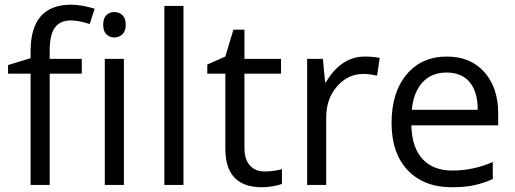

<svg xmlns="http://www.w3.org/2000/svg" viewBox="-20 -785 2187 815"><path d="M327.1 -472.2H190.9V0H109.9V-472.2H14.2V-508.8L109.9 -538.1V-567.9Q109.9 -765.1 282.2 -765.1Q324.7 -765.1 381.8 -748L360.8 -683.1Q314 -698.2 280.8 -698.2Q234.9 -698.2 212.9 -667.7Q190.9 -637.2 190.9 -569.8V-535.2H327.1ZM505.9 0H424.8V-535.2H505.9ZM418 -680.2Q418 -708 431.6 -720.9Q445.3 -733.9 465.8 -733.9Q485.4 -733.9 499.5 -720.7Q513.7 -707.5 513.7 -680.2Q513.7 -652.8 499.5 -639.4Q485.4 -626 465.8 -626Q445.3 -626 431.6 -639.4Q418 -652.8 418 -680.2Z M758.8 0H677.7V-759.8H758.8Z M1103.5 -57.1Q1125 -57.1 1145 -60.3Q1165 -63.5 1176.8 -66.9V-4.9Q1163.6 1.5 1137.9 5.6Q1112.3 9.8 1091.8 9.8Q936.5 9.8 936.5 -153.8V-472.2H859.9V-511.2L936.5 -544.9L970.7 -659.2H1017.6V-535.2H1172.9V-472.2H1017.6V-157.2Q1017.6 -108.9 1040.5 -83Q1063.5 -57.1 1103.5 -57.1Z M1527.8 -544.9Q1563.5 -544.9 1591.8 -539.1L1580.6 -463.9Q1547.4 -471.2 1522 -471.2Q1457 -471.2 1410.9 -418.5Q1364.7 -365.7 1364.7 -287.1V0H1283.7V-535.2H1350.6L1359.9 -436H1363.8Q1393.6 -488.3 1435.5 -516.6Q1477.5 -544.9 1527.8 -544.9Z M1897.9 9.8Q1779.3 9.8 1710.7 -62.5Q1642.1 -134.8 1642.1 -263.2Q1642.1 -392.6 1705.8 -468.8Q1769.5 -544.9 1877 -544.9Q1977.5 -544.9 2036.1 -478.8Q2094.7 -412.6 2094.7 -304.2V-252.9H1726.1Q1728.5 -158.7 1773.7 -109.9Q1818.8 -61 1900.9 -61Q1987.3 -61 2071.8 -97.2V-24.9Q2028.8 -6.3 1990.5 1.7Q1952.1 9.8 1897.9 9.8ZM1876 -477.1Q1811.5 -477.1 1773.2 -435.1Q1734.9 -393.1 1728 -318.8H2007.8Q2007.8 -395.5 1973.6 -436.3Q1939.5 -477.1 1876 -477.1Z"/></svg>

Font: f01836669
Style: Regular
Weight: 400
Foundry: Ascender Corporation
Version: Version 1.10